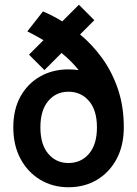

<svg xmlns="http://www.w3.org/2000/svg" viewBox="-20 -777 577 808"><path d="M268 11Q202 11 149.5 -20.5Q97 -52 66.5 -108.5Q36 -165 36 -241Q36 -317 66.5 -371.5Q97 -426 149.5 -455.5Q202 -485 268 -485Q290 -485 311 -482Q281 -520 239 -554L167 -482L102 -547L163 -608Q131 -627 95 -645L161 -729Q203 -711 242 -687L312 -757L377 -692L317 -632Q369 -589 410.5 -531.5Q452 -474 476.5 -401.5Q501 -329 501 -241Q501 -165 471 -108.5Q441 -52 388.5 -20.5Q336 11 268 11ZM268 -91Q321 -91 354.5 -130Q388 -169 388 -241Q388 -313 354.5 -352Q321 -391 268 -391Q216 -391 183 -352Q150 -313 150 -241Q150 -169 183 -130Q216 -91 268 -91Z"/></svg>

Font: Zen Kaku Gothic Antique
Style: Bold
Weight: 700
Designer: Yoshimichi Ohira
Foundry: Positype
Version: Version 1.001